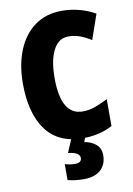

<svg xmlns="http://www.w3.org/2000/svg" viewBox="-103 -788 755 1091"><g transform="rotate(-10 275.0 -242.0)"><path d="M343 -574Q287 -574 256.5 -515.5Q226 -457 226 -354Q226 -140 351 -140Q390 -140 425.5 -153.5Q461 -167 497 -185V-30Q423 10 326 10Q185 10 114 -86Q43 -182 43 -355Q43 -464 77.5 -547.5Q112 -631 176.5 -677.5Q241 -724 333 -724Q381 -724 429 -712Q477 -700 524 -674L474 -530Q443 -550 411 -562Q379 -574 343 -574ZM422 125Q422 178 388 209Q354 240 292 240Q264 240 240.5 237Q217 234 198 229V137Q215 142 229.5 144Q244 146 256 146Q294 146 294 118Q294 85 227 78L260 0H341L329 33Q368 39 395 61.5Q422 84 422 125Z"/></g></svg>

Font: Noto Sans Lao Looped Condensed Black
Style: Regular
Weight: 900
Width: 3
Designer: Mark Frömberg, Ben Mitchell
Foundry: The Fontpad Ltd
Version: Version 1.002; ttfautohint (v1.8.4.7-5d5b)